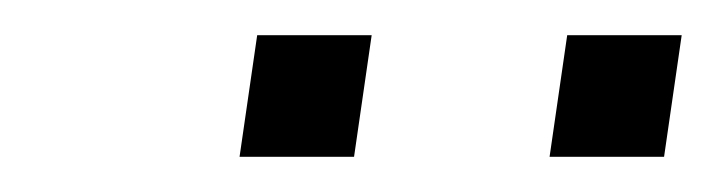

<svg xmlns="http://www.w3.org/2000/svg" viewBox="-20 -740 407 109"><path d="M181 -651H116L126 -720H191ZM357 -651H292L302 -720H367Z"/></svg>

Font: Chivo Thin Italic
Style: Regular
Weight: 100
Italic angle: -8.05°
Designer: Hector Gatti
Foundry: Omnibus-Type
Version: Version 1.007